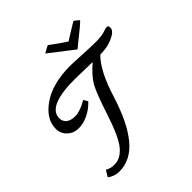

<svg xmlns="http://www.w3.org/2000/svg" viewBox="-213 -953 1097 1097"><g transform="rotate(-45 335.0 -404.5)"><path d="M459 -555 316 -558Q97 -558 97 -462Q97 -437 115.5 -421.5Q134 -406 171 -406Q208 -406 268 -440L283 -414Q252 -381 213 -362Q174 -343 135 -343Q96 -343 68 -369Q40 -395 40 -434Q40 -513 125.5 -572Q211 -631 357 -631Q369 -631 443 -627Q517 -623 560 -623Q603 -623 639 -636Q653 -640 656 -640Q670 -640 670 -622Q670 -596 624.5 -575Q579 -554 520 -554Q454 -490 404.5 -330.5Q355 -171 286.5 -87.5Q218 -4 124 -4Q87 -4 54 -28L77 -66Q89 -60 104 -55L118 -53Q123 -52 133 -52Q183 -52 222.5 -100Q262 -148 305.5 -281.5Q349 -415 373.5 -458.5Q398 -502 459 -555ZM449 -667 302 -781 346 -805Q401 -763 445 -735Q463 -748 548 -799L578 -775Q563 -758 476 -689Z"/></g></svg>

Font: Marck Script
Style: Regular
Weight: 400
Designer: Denis Masharov, Marck Fogel
Foundry: Denis Masharov
Version: Version 1.002